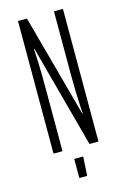

<svg xmlns="http://www.w3.org/2000/svg" viewBox="-112 -772 535 825"><g transform="rotate(-15 155.0 -360.0)"><path d="M135 -85H175L170 0H135ZM95 -720 219 -264 221 -265Q219 -287 218 -315Q217 -338 216 -369.5Q215 -401 215 -439V-720H255V-130H215L92 -587L90 -586Q91 -558 93 -529Q94 -504 94.5 -473.5Q95 -443 95 -413V-130H55V-720Z"/></g></svg>

Font: Exetegue Light
Style: Regular
Weight: 300
Designer: Fábio Duarte Martins
Foundry: Fábio Duarte Martins
Version: Version 0.001